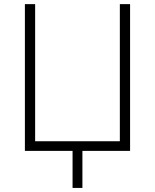

<svg xmlns="http://www.w3.org/2000/svg" viewBox="-20 -734 754 934"><path d="M612.8 0H380.9V180.2H333V0H101.1V-713.9H150.9V-46.9H563V-713.9H612.8Z"/></svg>

Font: Zoram GWebM Light
Style: Regular
Weight: 300
Foundry: Ascender Corporation
Version: Version 1.000